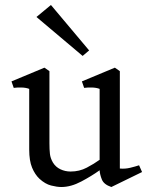

<svg xmlns="http://www.w3.org/2000/svg" viewBox="-20 -741 611 769"><path d="M426 8Q396 -2 388 -22Q380 -42 379 -59Q347 -36 305.5 -14Q264 8 226 8Q208 8 184.5 2Q161 -4 138 -25Q120 -42 108.5 -69.5Q97 -97 97 -142V-385Q84 -390 66.5 -390.5Q49 -391 35 -389L26 -415L158 -470L178 -456V-167Q178 -142 180 -124.5Q182 -107 192 -90Q203 -72 222 -63Q241 -54 263 -54Q298 -54 327.5 -69.5Q357 -85 379 -101V-385Q366 -390 348.5 -390.5Q331 -391 317 -389L308 -415L440 -470L460 -456V-66Q481 -64 501.5 -69Q522 -74 537 -79L549 -52ZM311 -517 126 -673 184 -721 337 -539Z"/></svg>

Font: Joan
Style: Regular
Weight: 400
Designer: Paolo Biagini
Version: Version 1.001; ttfautohint (v1.8.4.7-5d5b);gftools[0.9.30]